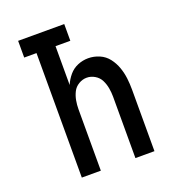

<svg xmlns="http://www.w3.org/2000/svg" viewBox="-134 -837 844 939"><g transform="rotate(-20 288.0 -367.5)"><path d="M131 0H230V-320Q230 -342 234 -364.5Q238 -387 248 -407Q258 -427 278 -439Q298 -451 320 -451Q342 -451 362 -439Q382 -427 392 -407Q402 -387 406 -364.5Q410 -342 410 -320V0H509V-320Q509 -350 505.5 -379.5Q502 -409 492 -437.5Q482 -466 463.5 -490Q445 -514 417 -526Q389 -538 359 -538Q331 -538 304.5 -527Q278 -516 259.5 -494Q241 -472 230 -446V-648H307V-735H67V-648H131Z"/></g></svg>

Font: Iosevka Sparkle Medium
Style: Regular
Weight: 500
Designer: Belleve Invis
Foundry: Belleve Invis
Version: Version 4.5.0; ttfautohint (v1.8.3)